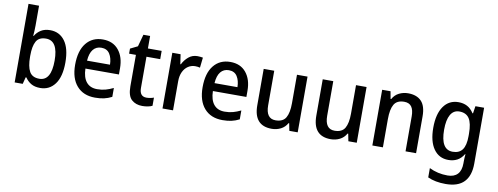

<svg xmlns="http://www.w3.org/2000/svg" viewBox="-75 -1175 4747 1829"><g transform="rotate(10 2298.5 -260.0)"><path d="M178 -568Q178 -541 176.5 -514Q175 -487 173 -468H178Q200 -505 236 -527Q272 -549 324 -549Q414 -549 466.5 -478Q519 -407 519 -270Q519 -133 466 -61.5Q413 10 324 10Q271 10 236 -10.5Q201 -31 178 -66H171L154 0H76V-760H178ZM299 -463Q230 -463 204 -415.5Q178 -368 178 -278V-266Q178 -172 205 -123.5Q232 -75 301 -75Q415 -75 415 -271Q415 -463 299 -463Z M834 -549Q932 -549 986.5 -482.5Q1041 -416 1041 -307V-247H717Q719 -162 755.5 -117.5Q792 -73 860 -73Q904 -73 940.5 -83Q977 -93 1016 -112V-26Q979 -7 941 1.5Q903 10 854 10Q741 10 677.5 -62.5Q614 -135 614 -266Q614 -402 673 -475.5Q732 -549 834 -549ZM833 -469Q783 -469 753.5 -432.5Q724 -396 719 -324H941Q940 -387 914 -428Q888 -469 833 -469Z M1337 -75Q1355 -75 1374 -78.5Q1393 -82 1408 -88V-9Q1391 0 1365 5Q1339 10 1311 10Q1248 10 1208 -26Q1168 -62 1168 -154V-459H1102V-508L1173 -543L1205 -660H1270V-539H1403V-459H1270V-157Q1270 -75 1337 -75Z M1748 -549Q1761 -549 1775 -547.5Q1789 -546 1801 -544L1790 -445Q1780 -448 1767 -449.5Q1754 -451 1743 -451Q1706 -451 1675 -430.5Q1644 -410 1626 -372Q1608 -334 1608 -282V0H1506V-539H1586L1600 -445H1605Q1627 -489 1663 -519Q1699 -549 1748 -549Z M2067 -549Q2165 -549 2219.5 -482.5Q2274 -416 2274 -307V-247H1950Q1952 -162 1988.5 -117.5Q2025 -73 2093 -73Q2137 -73 2173.5 -83Q2210 -93 2249 -112V-26Q2212 -7 2174 1.5Q2136 10 2087 10Q1974 10 1910.5 -62.5Q1847 -135 1847 -266Q1847 -402 1906 -475.5Q1965 -549 2067 -549ZM2066 -469Q2016 -469 1986.5 -432.5Q1957 -396 1952 -324H2174Q2173 -387 2147 -428Q2121 -469 2066 -469Z M2814 -539V0H2733L2719 -71H2713Q2690 -30 2650 -10Q2610 10 2563 10Q2390 10 2390 -187V-539H2492V-205Q2492 -76 2585 -76Q2657 -76 2684.5 -123.5Q2712 -171 2712 -263V-539Z M3385 -539V0H3304L3290 -71H3284Q3261 -30 3221 -10Q3181 10 3134 10Q2961 10 2961 -187V-539H3063V-205Q3063 -76 3156 -76Q3228 -76 3255.5 -123.5Q3283 -171 3283 -263V-539Z M3786 -549Q3870 -549 3914.5 -502.5Q3959 -456 3959 -356V0H3857V-338Q3857 -400 3834.5 -431.5Q3812 -463 3763 -463Q3693 -463 3665.5 -415.5Q3638 -368 3638 -273V0H3536V-539H3617L3630 -467H3636Q3659 -509 3699.5 -529Q3740 -549 3786 -549Z M4274 -549Q4321 -549 4357.5 -530Q4394 -511 4422 -468H4427L4438 -539H4522V2Q4522 118 4464 179Q4406 240 4286 240Q4185 240 4113 207V117Q4194 157 4290 157Q4353 157 4386.5 122Q4420 87 4420 16V0Q4420 -15 4421 -36.5Q4422 -58 4424 -72H4420Q4394 -29 4357 -9.5Q4320 10 4272 10Q4181 10 4129.5 -63Q4078 -136 4078 -268Q4078 -401 4130 -475Q4182 -549 4274 -549ZM4297 -463Q4241 -463 4212 -413Q4183 -363 4183 -267Q4183 -74 4299 -74Q4362 -74 4392.5 -115.5Q4423 -157 4423 -248V-269Q4423 -372 4392.5 -417.5Q4362 -463 4297 -463Z"/></g></svg>

Font: Noto Sans Sinhala UI SemiCondensed Medium
Style: Regular
Weight: 500
Width: 4
Designer: Jelle Bosma - Monotype Design Team
Foundry: Monotype Imaging Inc.
Version: Version 2.006; ttfautohint (v1.8.4.7-5d5b)